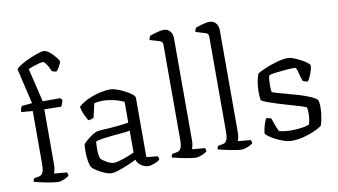

<svg xmlns="http://www.w3.org/2000/svg" viewBox="-79 -982 2057 1168"><g transform="rotate(-10 950.0 -398.0)"><path d="M194 0Q187 0 167.5 -2.5Q148 -5 124.5 -9.5Q101 -14 80 -19Q59 -24 48 -27Q48 -35 51 -40.5Q54 -46 56 -48L83 -53Q100 -55 108.5 -71Q117 -87 117 -126V-452L47 -458Q47 -472 50.5 -481Q54 -490 57 -494L121 -500L70 -718Q76 -728 98.5 -742Q121 -756 150.5 -769Q180 -782 206 -791Q232 -800 245 -800Q257 -800 272 -790Q287 -780 300.5 -765.5Q314 -751 323 -738.5Q332 -726 333 -721Q332 -711 321.5 -692.5Q311 -674 302 -664Q294 -664 285.5 -666.5Q277 -669 273 -672Q268 -684 260 -699Q252 -714 243.5 -724.5Q235 -735 229 -735Q217 -735 188 -726Q159 -717 137 -708L187 -500H295L306 -488Q305 -479 300.5 -466.5Q296 -454 292 -448L188 -450V-110Q188 -90 184.5 -75Q181 -60 178 -55L257 -48Q258 -46 260.5 -41Q263 -36 263 -28Q254 -18 231.5 -9Q209 0 194 0Z M525 4Q508 4 483 -6.5Q458 -17 436.5 -30.5Q415 -44 408 -54Q400 -64 395 -91.5Q390 -119 390 -152Q390 -164 390.5 -174.5Q391 -185 392 -195Q393 -201 410 -216.5Q427 -232 449 -246.5Q471 -261 485 -263Q495 -265 512 -266Q529 -267 552 -268Q579 -270 615.5 -273.5Q652 -277 677 -282V-410Q646 -425 610.5 -432.5Q575 -440 546 -440Q533 -440 520 -438.5Q507 -437 494 -434L474 -347Q470 -345 461.5 -342Q453 -339 440 -338Q432 -352 421 -375Q410 -398 404 -427Q430 -451 465.5 -467Q501 -483 538 -491.5Q575 -500 605 -500Q619 -500 643 -492Q667 -484 691 -471.5Q715 -459 732 -446Q749 -433 749 -422V-56L817 -49Q819 -46 821.5 -40.5Q824 -35 824 -29Q815 -18 791 -9Q767 0 753 0Q732 0 709.5 -14Q687 -28 681 -52Q653 -38 622.5 -25.5Q592 -13 566 -4.5Q540 4 525 4ZM550 -56Q563 -56 587 -63Q611 -70 636 -79.5Q661 -89 677 -97V-232Q649 -227 623.5 -225Q598 -223 567 -220Q535 -217 505 -212.5Q475 -208 464 -201Q462 -176 462.5 -145Q463 -114 472 -94Q485 -82 508 -69Q531 -56 550 -56Z M1046 0Q1039 0 1019.5 -2.5Q1000 -5 977 -9.5Q954 -14 933 -19Q912 -24 901 -27Q901 -35 904 -40.5Q907 -46 909 -48L936 -53Q953 -55 961.5 -71Q970 -87 970 -126V-713Q970 -721 966 -727Q962 -733 952 -736L892 -754Q893 -763 895.5 -769.5Q898 -776 900 -779Q910 -783 926.5 -788Q943 -793 959.5 -796.5Q976 -800 985 -800Q1010 -800 1025 -783Q1040 -766 1040 -740V-110Q1040 -89 1036.5 -74.5Q1033 -60 1030 -55L1109 -48Q1111 -45 1113 -40Q1115 -35 1115 -28Q1106 -18 1083 -9Q1060 0 1046 0Z M1329 0Q1322 0 1302.5 -2.5Q1283 -5 1260 -9.5Q1237 -14 1216 -19Q1195 -24 1184 -27Q1184 -35 1187 -40.5Q1190 -46 1192 -48L1219 -53Q1236 -55 1244.5 -71Q1253 -87 1253 -126V-713Q1253 -721 1249 -727Q1245 -733 1235 -736L1175 -754Q1176 -763 1178.5 -769.5Q1181 -776 1183 -779Q1193 -783 1209.5 -788Q1226 -793 1242.5 -796.5Q1259 -800 1268 -800Q1293 -800 1308 -783Q1323 -766 1323 -740V-110Q1323 -89 1319.5 -74.5Q1316 -60 1313 -55L1392 -48Q1394 -45 1396 -40Q1398 -35 1398 -28Q1389 -18 1366 -9Q1343 0 1329 0Z M1640 0Q1616 0 1589.5 -9Q1563 -18 1539 -30.5Q1515 -43 1499.5 -55Q1484 -67 1482 -72Q1484 -96 1491.5 -121.5Q1499 -147 1507 -162Q1517 -162 1525.5 -159.5Q1534 -157 1539 -154Q1544 -137 1552.5 -114.5Q1561 -92 1571 -72Q1604 -63 1646 -63Q1674 -63 1704 -66.5Q1734 -70 1757 -79Q1761 -89 1764 -107.5Q1767 -126 1767 -144Q1767 -153 1766.5 -163Q1766 -173 1764 -183Q1761 -187 1734.5 -195.5Q1708 -204 1670.5 -214.5Q1633 -225 1594.5 -237Q1556 -249 1527.5 -259.5Q1499 -270 1494 -277Q1490 -300 1490 -328Q1490 -361 1495.5 -390.5Q1501 -420 1509 -439Q1525 -449 1559 -463.5Q1593 -478 1631.5 -489Q1670 -500 1700 -500Q1715 -500 1736 -492Q1757 -484 1778.5 -472.5Q1800 -461 1814.5 -450Q1829 -439 1830 -433Q1831 -421 1825.5 -402Q1820 -383 1811.5 -365Q1803 -347 1797 -339Q1787 -339 1778 -342.5Q1769 -346 1765 -349Q1754 -382 1748 -408Q1742 -434 1731 -434Q1708 -434 1676.5 -431.5Q1645 -429 1616.5 -425.5Q1588 -422 1572 -417Q1568 -405 1566.5 -387.5Q1565 -370 1565 -355Q1565 -343 1566 -332Q1567 -321 1568 -314Q1572 -311 1597 -303.5Q1622 -296 1658.5 -286.5Q1695 -277 1732.5 -265.5Q1770 -254 1799.5 -241Q1829 -228 1839 -216Q1842 -207 1843.5 -195Q1845 -183 1845 -172Q1845 -139 1838.5 -105Q1832 -71 1827 -60Q1811 -47 1780 -33Q1749 -19 1711.5 -9.5Q1674 0 1640 0Z"/></g></svg>

Font: Texturina ExtraLight
Style: Regular
Weight: 200
Designer: Guillermo Torres Carreño
Foundry: Omnibus-Type
Version: Version 1.002; ttfautohint (v1.8.3)